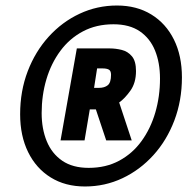

<svg xmlns="http://www.w3.org/2000/svg" viewBox="-20 -713 706 696"><path d="M288 -37Q216.5 -37 163.8 -69.8Q111 -102.5 82 -161.5Q53 -220.5 53 -299Q53 -383 80.5 -454.8Q108 -526.5 156.5 -580Q205 -633.5 268.5 -663.2Q332 -693 404 -693Q475.5 -693 528.5 -660.5Q581.5 -628 610.5 -569.5Q639.5 -511 639.5 -432.5Q639.5 -348.5 612 -276.2Q584.5 -204 536 -150.5Q487.5 -97 424 -67Q360.5 -37 288 -37ZM301.5 -104.5Q364 -104.5 412.2 -130.5Q460.5 -156.5 493.2 -201.8Q526 -247 543 -305.2Q560 -363.5 560 -428Q560 -485.5 542 -529.8Q524 -574 486.8 -599.5Q449.5 -625 391.5 -625Q329 -625 280.5 -599.2Q232 -573.5 198.8 -528.5Q165.5 -483.5 148.2 -425.5Q131 -367.5 131 -303Q131 -246 149.5 -201Q168 -156 205.8 -130.2Q243.5 -104.5 301.5 -104.5ZM199.5 -204 258.5 -537.5H377.5Q399.5 -537.5 421.5 -532Q443.5 -526.5 458.2 -509Q473 -491.5 473 -455.5Q473 -412.5 452.5 -384Q432 -355.5 412 -341.5L457.5 -204H365L327.5 -316.5H305.5L286.5 -204ZM321 -394.5H338.5Q359 -394.5 370.8 -404.2Q382.5 -414 382.5 -442Q382.5 -456 374.8 -460.5Q367 -465 352 -465H332Z"/></svg>

Font: Cabin
Style: Bold Italic
Weight: 700
Width: 4
Italic angle: -10°
Designer: Pablo Impallari
Foundry: Pablo Impallari. http://www.impallari.com Igino Marini. http://www.ikern.com
Version: Version 3.001